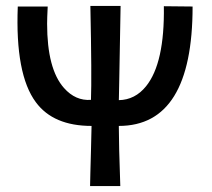

<svg xmlns="http://www.w3.org/2000/svg" viewBox="-20 -407 715 648"><path d="M533 -386 630 -385Q630 18 381 18Q381 79 386 221H284Q284 209 285 176Q286 143 287 102Q288 61 289 18Q160 18 101 -62Q31 -156 40 -385H141Q139 -345 139 -327Q139 -174 196 -110Q235 -66 287 -70Q290 -146 285 -387H387Q381 -46 381 -69Q436 -70 473 -116Q536 -194 533 -386Z"/></svg>

Font: GFS Neohellenic Rg
Style: Bold
Weight: 700
Designer: Designed by Takis Katsoulidis and George D. Matthiopoulos.
Foundry: Designed by Takis Katsoulidis and George D. Matthiopoulos.
Version: Version 1.0